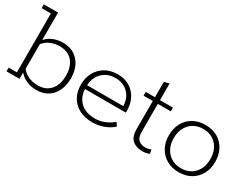

<svg xmlns="http://www.w3.org/2000/svg" viewBox="-56 -1017 1896 1460"><g transform="rotate(30 892.0 -286.5)"><path d="M284 10Q234 10 191.5 -11Q149 -32 124 -69L134 -66V0H20V-33H92V-550H11V-583H136V-332L124 -326Q149 -364 191.5 -384Q234 -404 284 -404Q345 -404 386.5 -377Q428 -350 449.5 -304Q471 -258 471 -198Q471 -137 449.5 -90.5Q428 -44 386.5 -17Q345 10 284 10ZM278 -26Q348 -26 388 -71.5Q428 -117 428 -198Q428 -278 388 -323Q348 -368 278 -368Q231 -368 193 -350.5Q155 -333 132 -300L136 -322V-76L132 -95Q155 -62 193 -44Q231 -26 278 -26Z M781 10Q708 10 659 -17Q610 -44 585 -90.5Q560 -137 560 -197Q560 -256 585.5 -303Q611 -350 657 -377Q703 -404 765 -404Q827 -404 871 -377Q915 -350 939 -303.5Q963 -257 963 -196V-182H591V-215H921Q920 -261 900.5 -296Q881 -331 846 -351Q811 -371 765 -371Q715 -371 678.5 -349Q642 -327 622.5 -290Q603 -253 603 -206V-197Q603 -119 649 -72Q695 -25 782 -25Q824 -25 866 -42.5Q908 -60 936 -86L957 -56Q923 -25 876 -7.5Q829 10 781 10Z M1219 10Q1162 10 1129 -19Q1096 -48 1096 -114V-361H1015V-394H1096V-529L1140 -540V-394H1254V-361H1140V-121Q1140 -66 1162.5 -46Q1185 -26 1223 -26Q1235 -26 1248.5 -29Q1262 -32 1272 -36L1278 -2Q1266 3 1250.5 6.5Q1235 10 1219 10Z M1536 10Q1474 10 1428 -17Q1382 -44 1357 -90.5Q1332 -137 1332 -197Q1332 -257 1357 -304Q1382 -351 1428 -377.5Q1474 -404 1536 -404Q1598 -404 1643.5 -377.5Q1689 -351 1714 -304Q1739 -257 1739 -197Q1739 -137 1714 -90.5Q1689 -44 1643.5 -17Q1598 10 1536 10ZM1536 -25Q1608 -25 1652 -72Q1696 -119 1696 -197Q1696 -274 1652 -321.5Q1608 -369 1536 -369Q1464 -369 1419.5 -321.5Q1375 -274 1375 -197Q1375 -119 1419.5 -72Q1464 -25 1536 -25Z"/></g></svg>

Font: Rokkitt ExtraLight
Style: Regular
Weight: 250
Version: Version 3.103